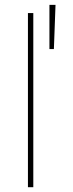

<svg xmlns="http://www.w3.org/2000/svg" viewBox="-20 -782 305 802"><path d="M119.1 -727.5H96.7V0H119.1ZM186.5 -577.1H205.1L211.9 -761.7H186.5Z"/></svg>

Font: Raveo Thin
Style: Regular
Weight: 100
Designer: Jakub Foglar, Rasmus Andersson (Inter)
Foundry: Jakubfoglar.com
Version: Version 1.100;Glyphs 3.2.3 (3260)